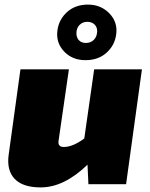

<svg xmlns="http://www.w3.org/2000/svg" viewBox="-20 -802 653 836"><path d="M352 -540Q295 -540 259 -578Q223 -616 230 -669Q236 -717 272 -749.5Q308 -782 363 -782Q419 -782 456 -744Q493 -706 486 -653Q480 -605 444 -572.5Q408 -540 352 -540ZM313 -664Q311 -642 322 -628.5Q333 -615 354 -615Q375 -615 388.5 -628.5Q402 -642 403 -664Q404 -683 392 -695Q380 -707 360 -707Q341 -707 328 -695Q315 -683 313 -664ZM598 -500 529 0H365L361 -85Q259 14 157 14Q79 14 43.5 -23.5Q8 -61 18 -130L69 -500H280L235 -189Q231 -162 258 -162Q297 -162 347 -199L390 -500Z"/></svg>

Font: Exo 2.0 Black
Style: Italic
Weight: 900
Italic angle: -8°
Designer: Natanael Gama
Version: Version 1.001;PS 001.001;hotconv 1.0.70;makeotf.lib2.5.58329